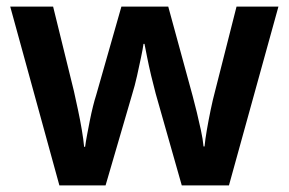

<svg xmlns="http://www.w3.org/2000/svg" viewBox="-20 -563 876 582"><path d="M452 -279Q445 -305 438 -334.5Q431 -364 426 -389.5Q421 -415 418 -430H415Q413 -415 407.5 -389Q402 -363 395.5 -333.5Q389 -304 380 -275L300 -1H160L11 -543H141L204 -287Q210 -260 216.5 -229.5Q223 -199 228 -169.5Q233 -140 235 -118H238Q240 -133 244 -154.5Q248 -176 252.5 -198.5Q257 -221 262 -241Q267 -261 271 -273L348 -543H490L564 -272Q570 -250 576.5 -223Q583 -196 589 -168.5Q595 -141 597 -119H600Q602 -140 607 -169Q612 -198 618.5 -229.5Q625 -261 632 -287L697 -543H824L674 -1H531Z"/></svg>

Font: Noto Sans Syriac Eastern SemiBold
Style: Regular
Weight: 600
Designer: Patrick Giasson and the Monotype Design Team
Foundry: Monotype Imaging Inc.
Version: Version 3.001